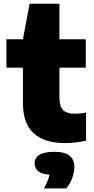

<svg xmlns="http://www.w3.org/2000/svg" viewBox="-20 -760 508 1034"><path d="M329.5 10.5Q219.5 10.5 161.5 -42.2Q103.5 -95 103.5 -205.5V-395.5H14.5V-548.5H103.5L139.5 -740H300V-548.5H442V-395.5H300V-239.5Q300 -186.5 319.8 -167Q339.5 -147.5 386 -147.5Q409 -147.5 443.5 -153.5V-2.5Q420 3 389.2 6.8Q358.5 10.5 329.5 10.5ZM217 254.5Q240.5 211 247 181Q203 177.5 184.8 161.2Q166.5 145 166.5 120Q166.5 90.5 191.8 74Q217 57.5 273 57.5Q330 57.5 355.2 79Q380.5 100.5 380.5 139.5Q380.5 168.5 368.5 200.2Q356.5 232 337 254.5Z"/></svg>

Font: Encode Sans SemiExpanded SemiExpanded ExtraBold
Style: Regular
Weight: 800
Width: 6
Designer: Multiple Designers
Foundry: Impallari Type
Version: Version 3.000; ttfautohint (v1.8.3) -l 8 -r 50 -G 200 -x 14 